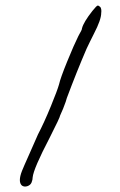

<svg xmlns="http://www.w3.org/2000/svg" viewBox="-20 -661 439 703"><path d="M318.4 -621.1Q334 -640.6 337.9 -640.6Q341.8 -640.6 347.7 -634.8Q352.5 -627 350.6 -613.3Q350.6 -588.9 324.2 -538.1Q319.3 -528.3 309.1 -507.8Q298.8 -487.3 296.9 -482.4Q260.7 -398.4 224.6 -301.8Q223.6 -294.9 210.9 -262.7L200.2 -238.3Q200.2 -232.4 162.1 -157.2Q102.5 -43 99.6 -11.7Q99.6 -2.9 95.7 6.8Q91.8 16.6 80.6 20.5Q69.3 24.4 60.5 18.6Q44.9 4.9 60.5 -35.2Q65.4 -47.9 87.9 -98.1Q110.4 -148.4 119.1 -168.9Q141.6 -211.9 166 -271.5Q190.4 -331.1 196.3 -352.5Q201.2 -375 226.1 -436Q251 -497.1 266.6 -528.3Q268.6 -532.2 271.5 -537.6Q274.4 -543 276.4 -546.4Q278.3 -549.8 279.3 -552.7Q280.3 -555.7 280.3 -557.6Q286.1 -580.1 318.4 -621.1Z"/></svg>

Font: JasonHandwriting2
Style: Regular
Weight: 400
Version: Version 1.05.10